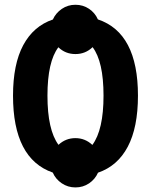

<svg xmlns="http://www.w3.org/2000/svg" viewBox="-20 -737 640 814"><path d="M564.9 -331.5Q564.9 -196.8 521.7 -115Q478.5 -33.2 395.5 -4.9Q383.3 22.9 357.7 40.3Q332 57.6 299.8 57.6Q267.6 57.6 241.7 40Q215.8 22.5 203.6 -5.4Q35.2 -64 35.2 -331.5Q35.2 -464.8 78.6 -545.7Q122.1 -626.5 204.1 -654.3Q216.3 -681.6 241.9 -699.2Q267.6 -716.8 299.8 -716.8Q332 -716.8 357.4 -699.7Q382.8 -682.6 395 -654.8Q564.9 -598.1 564.9 -331.5ZM418.9 -331.5Q418.9 -476.1 372.6 -537.1Q342.3 -507.8 299.8 -507.8Q257.3 -507.8 227.5 -536.6Q181.2 -475.6 181.2 -331.5Q181.2 -186.5 228 -123Q258.3 -151.4 299.8 -151.4Q340.8 -151.4 371.6 -122.6Q418.9 -186.5 418.9 -331.5Z"/></svg>

Font: Liberation Mono
Style: Bold
Weight: 700
Monospace: yes
Designer: Steve Matteson
Foundry: Ascender Corporation
Version: Version 2.1.5